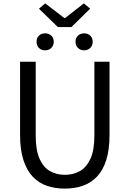

<svg xmlns="http://www.w3.org/2000/svg" viewBox="-20 -1096 761 1129"><path d="M361 13Q305 13 257 -3Q209 -19 173.5 -56Q138 -93 118 -154Q98 -215 98 -302V-733H190V-300Q190 -212 213 -161.5Q236 -111 274.5 -89.5Q313 -68 361 -68Q410 -68 449 -89.5Q488 -111 511.5 -161.5Q535 -212 535 -300V-733H624V-302Q624 -215 604.5 -154Q585 -93 549 -56Q513 -19 465 -3Q417 13 361 13ZM320 -937 209 -1045 246 -1076 358 -990H363L473 -1076L510 -1045L400 -937ZM245 -800Q223 -800 209 -814Q195 -828 195 -850Q195 -873 209 -886.5Q223 -900 245 -900Q267 -900 281.5 -886.5Q296 -873 296 -850Q296 -828 281.5 -814Q267 -800 245 -800ZM475 -800Q453 -800 438.5 -814Q424 -828 424 -850Q424 -873 438.5 -886.5Q453 -900 475 -900Q496 -900 510.5 -886.5Q525 -873 525 -850Q525 -828 510.5 -814Q496 -800 475 -800Z"/></svg>

Font: Noto Sans HK
Style: Regular
Weight: 400
Designer: Ryoko NISHIZUKA 西塚涼子 (kana, bopomofo & ideographs); Paul D. Hunt (Latin, Greek & Cyrillic); Sandoll Communications 산돌커뮤니
Foundry: Adobe
Version: Version 2.004-H2;hotconv 1.0.118;makeotfexe 2.5.65603